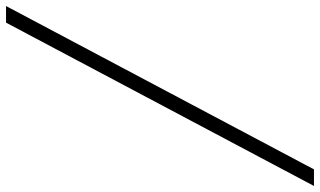

<svg xmlns="http://www.w3.org/2000/svg" viewBox="-255 -643 1060 636"><g transform="rotate(-90 275.0 -325.0)"><path d="M32 185H-23L518 -835H573Z"/></g></svg>

Font: Lode Dark
Style: Italic
Weight: 400
Italic angle: -11°
Monospace: yes
Designer: Belleve Invis
Foundry: Belleve Invis
Version: Version 29.2.0; ttfautohint (v1.8.3)